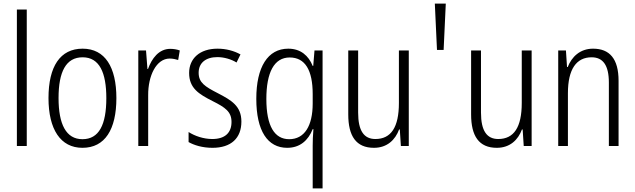

<svg xmlns="http://www.w3.org/2000/svg" viewBox="-20 -906 3535 1069"><path d="M129 -93V-853H74V-93Z M628 -360C628 -532 565 -635 440 -635C315 -635 250 -536 250 -360C250 -186 317 -83 439 -83C565 -83 628 -186 628 -360ZM306 -360C306 -506 347 -587 440 -587C534 -587 572 -501 572 -360C572 -211 531 -131 439 -131C348 -131 306 -214 306 -360Z M928 -634C864 -634 825 -580 804 -522H801L793 -625H750V-93H805V-375C804 -484 850 -580 925 -580C942 -580 959 -576 972 -572L981 -625C965 -631 946 -634 928 -634Z M1324 -229C1324 -316 1268 -348 1193 -387C1121 -424 1086 -446 1086 -501C1086 -556 1126 -588 1190 -588C1228 -588 1268 -576 1297 -558L1319 -603C1283 -623 1239 -635 1191 -635C1092 -635 1033 -580 1033 -500C1033 -415 1087 -382 1164 -343C1234 -308 1269 -284 1269 -227C1269 -168 1234 -132 1162 -132C1113 -132 1064 -149 1030 -171V-115C1060 -98 1106 -83 1163 -83C1267 -83 1324 -137 1324 -229Z M1721 -96V143H1776V-625H1731L1724 -539H1721C1698 -596 1654 -635 1585 -635C1471 -635 1407 -533 1407 -356C1407 -177 1470 -83 1579 -83C1650 -83 1696 -124 1721 -187H1725C1722 -154 1721 -117 1721 -96ZM1590 -131C1509 -131 1463 -203 1463 -355C1463 -502 1506 -586 1593 -586C1679 -586 1721 -515 1721 -382V-330C1721 -206 1676 -131 1590 -131Z M2256 -625H2201V-333C2201 -197 2157 -132 2070 -132C2007 -132 1974 -177 1974 -279V-625H1919V-269C1919 -148 1963 -83 2062 -83C2136 -83 2181 -128 2202 -185H2206L2212 -93H2256Z M2413 -628H2450L2462 -886H2401Z M2940 -625H2885V-333C2885 -197 2841 -132 2754 -132C2691 -132 2658 -177 2658 -279V-625H2603V-269C2603 -148 2647 -83 2746 -83C2820 -83 2865 -128 2886 -185H2890L2896 -93H2940Z M3282 -635C3209 -635 3163 -589 3141 -533H3137L3131 -625H3088V-93H3142V-387C3142 -522 3190 -587 3274 -587C3337 -587 3370 -543 3370 -446V-93H3424V-456C3424 -579 3374 -635 3282 -635Z"/></svg>

Font: Noto Sans Kannada UI Condensed Light
Style: Regular
Weight: 300
Width: 3
Designer: Jelle Bosma - Monotype Design Team
Foundry: Monotype Imaging Inc.
Version: Version 2.005